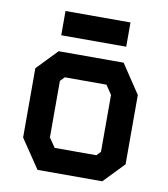

<svg xmlns="http://www.w3.org/2000/svg" viewBox="-82 -804 765 873"><g transform="rotate(10 300.0 -367.0)"><path d="M151 -548 60 -453.5V-133.5L150 0H449L540 -94.5V-414.5L451 -548ZM180 -155V-416L199 -436H391.5L420 -393.5V-131L402 -112H209.5ZM450 -621.5V-733.5H150V-621.5Z"/></g></svg>

Font: Kode
Style: Regular
Weight: 400
Monospace: yes
Designer: Isa Ozler
Foundry: Kadena LLC
Version: Version 1.000;gftools[0.9.28]